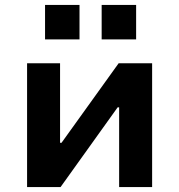

<svg xmlns="http://www.w3.org/2000/svg" viewBox="-20 -760 728 780"><path d="M90 0V-503H224V-180H230L462 -503H598V0H464V-324H458L226 0ZM393 -600V-740H533V-600ZM163 -600V-740H303V-600Z"/></svg>

Font: Nunito Sans 6pt
Style: Bold
Weight: 700
Version: Version 3.101;gftools[0.9.27]